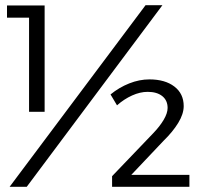

<svg xmlns="http://www.w3.org/2000/svg" viewBox="-20 -720 776 740"><path d="M7 -699H152V-289H92V-652H7ZM541 -700H606L83 0H17ZM571 -207Q596 -233 611 -258.5Q626 -284 626 -304Q626 -333 605.5 -349.5Q585 -366 549 -366Q520 -366 489 -352Q458 -338 431 -314L406 -356Q439 -383 478 -398.5Q517 -414 556 -414Q616 -414 652 -386.5Q688 -359 688 -311Q688 -281 667 -246.5Q646 -212 610 -177L486 -46H710V0H412V-41Z"/></svg>

Font: Alexandria Light
Style: Regular
Weight: 300
Designer: Mohamed Gaber
Foundry: Kief Type Foundry
Version: Version 5.100